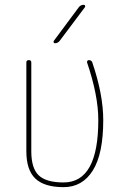

<svg xmlns="http://www.w3.org/2000/svg" viewBox="-20 -770 540 800"><path d="M245.1 9.8Q165 9.8 127.4 -25.9Q89.8 -61.5 89.8 -139.6V-509.8Q89.8 -519.5 100.1 -519.5Q110.4 -519.5 110.4 -509.8V-139.6Q110.4 -69.3 141.1 -39.6Q171.9 -9.8 245.1 -9.8Q389.6 -9.8 389.6 -269.5Q389.6 -372.1 342.8 -509.8Q341.8 -513.7 344.2 -516.6Q346.7 -519.5 350.6 -519.5Q360.4 -519.5 364.3 -510.7Q410.2 -376 410.2 -269.5Q410.2 -128.9 366.7 -59.6Q323.2 9.8 245.1 9.8ZM209 -589.8Q205.1 -589.8 203.6 -593.3Q202.1 -596.7 204.1 -599.6L308.6 -740.2Q316.4 -750 329.1 -750Q333 -750 334.5 -746.6Q335.9 -743.2 334 -740.2L228.5 -599.6Q220.7 -589.8 209 -589.8Z"/></svg>

Font: Rounded-X Mgen+ 1mn thin
Style: Regular
Weight: 100
Designer: [Source Han Sans]
Ryoko NISHIZUKA  (kana & ideographs); Paul D. Hunt (Latin, Greek & Cyrillic); Wenlong ZHANG  (bopomofo
Version: Version 1.059.20150602